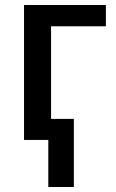

<svg xmlns="http://www.w3.org/2000/svg" viewBox="-20 -559 465 767"><path d="M403 -539H76V0H173V188H275V-84H184V-454H403Z"/></svg>

Font: Noto Sans Thai Medium
Style: Regular
Weight: 500
Designer: Monotype Design Team
Foundry: Monotype Imaging Inc.
Version: Version 1.901